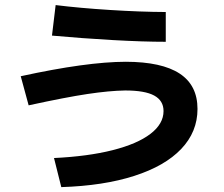

<svg xmlns="http://www.w3.org/2000/svg" viewBox="-20 -743 904 775"><path d="M640.1 -294.7Q640.1 -336.7 602.5 -357.3Q564.9 -377.8 485.3 -377.8Q421.4 -376.8 333.3 -363.6Q245.3 -350.4 95.6 -317.8L63.7 -435.3Q329.3 -493.3 487.9 -493.7Q633.4 -493.3 705.3 -445.9Q777.2 -398.6 777.2 -303.2Q777.2 -210.9 711.5 -141.8Q645.8 -72.8 521.9 -33Q398 6.9 227.4 12.3L198 -105.1Q335.2 -111.7 434.7 -136.9Q534.3 -162.1 587.2 -202.6Q640.1 -243.1 640.1 -294.7ZM189.8 -599.3 204.6 -722.5Q301.4 -710.5 423.4 -702.8Q545.3 -695 649.1 -694.5V-574.3Q558.2 -574.3 434.3 -581.3Q310.3 -588.3 189.8 -599.3Z"/></svg>

Font: Pretendard GOV Variable
Style: Regular
Weight: 400
Designer: Base glyphs from Inter by Rasmus Andersson; Hangul glyphs from Noto Sans CJK(Source Han Sans) by Jang Soo-young and Kang
Foundry: Kil Hyung-jin
Version: Version 1.307;Glyphs 3.2 (3192)